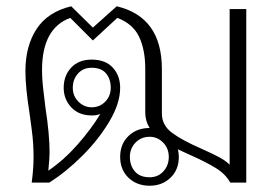

<svg xmlns="http://www.w3.org/2000/svg" viewBox="-20 -582 869 612"><path d="M765 -553V0H714Q699 -27 668.5 -46Q638 -65 584 -89L547 -106Q550 -94 550 -82Q550 -41 523.5 -15.5Q497 10 457 10Q416 10 389.5 -15.5Q363 -41 363 -82Q363 -123 389.5 -148.5Q416 -174 457 -174Q443 -196 443 -223V-363Q443 -423 423.5 -464.5Q404 -506 354 -525L276 -453L204 -525Q114 -492 114 -359Q114 -327 119 -288Q124 -249 125 -238Q138 -154 138 -96Q138 -76 134 -38Q184 -72 227.5 -121.5Q271 -171 300 -219Q290 -214 273 -214Q231 -214 207 -240Q183 -266 183 -302Q183 -341 207 -366.5Q231 -392 272 -392Q316 -392 339.5 -366.5Q363 -341 363 -302Q363 -253 329 -195.5Q295 -138 243 -86Q191 -34 137 0H81Q87 -44 87 -82Q87 -126 81 -170Q75 -214 74 -222Q61 -304 61 -355Q61 -435 96.5 -489.5Q132 -544 207 -562L276 -494L352 -562Q496 -528 496 -362V-220Q496 -183 528 -159Q560 -135 622 -108Q658 -92 678.5 -81Q699 -70 712 -57V-553ZM333 -302Q333 -330 318 -348Q303 -366 272 -366Q245 -366 228.5 -347.5Q212 -329 212 -302Q212 -276 230 -258Q248 -240 272 -240Q298 -240 315.5 -258Q333 -276 333 -302ZM518 -82Q518 -109 500 -127.5Q482 -146 457 -146Q430 -146 412 -127.5Q394 -109 394 -82Q394 -54 410 -35.5Q426 -17 457 -17Q484 -17 501 -36Q518 -55 518 -82Z"/></svg>

Font: Taviraj ExtraLight
Style: Regular
Weight: 200
Designer: Katatrad Team
Foundry: CadsonDemak
Version: Version 1.030